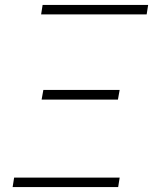

<svg xmlns="http://www.w3.org/2000/svg" viewBox="-20 -755 640 775"><path d="M146 -697 152 -735H578L572 -697ZM148 -353 155 -392H463L456 -353ZM31 0 37 -38H463L457 0Z"/></svg>

Font: Iosevka Extralight Extended
Style: Italic
Weight: 200
Width: 7
Italic angle: -9°
Monospace: yes
Designer: Belleve Invis
Foundry: Belleve Invis
Version: Version 32.5.0; ttfautohint (v1.8.4)